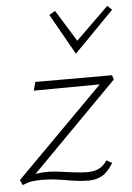

<svg xmlns="http://www.w3.org/2000/svg" viewBox="-52 -716 527 765"><g transform="rotate(-5 211.5 -333.5)"><path d="M349 -64 371 -52Q349 -16 325.5 -3Q302 10 271 10Q235 10 179 0Q174 -1 147 -5Q120 -9 89 -9Q45 -9 27 -2Q9 5 8 5L-1 -16L349 -368L85 -366L94 -400H401L406 -382L63 -35Q91 -39 108 -39Q139 -39 191 -31Q198 -30 222 -27Q246 -24 270 -24Q297 -24 315.5 -33Q334 -42 349 -64ZM173 -661 197 -675 275 -549 406 -677 424 -660 265 -498Z"/></g></svg>

Font: Ysabeau Light
Style: Italic
Weight: 300
Italic angle: -12°
Designer: Christian Thalmann (Catharsis Fonts)
Version: Version 0.003